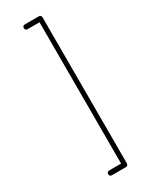

<svg xmlns="http://www.w3.org/2000/svg" viewBox="-214 -830 705 904"><g transform="rotate(-30 139.0 -378.0)"><path d="M180 -788H102C95 -788 90 -782 90 -775C90 -768 95 -762 102 -762H168V6H102C95 6 90 12 90 19C90 26 95 32 102 32H180C187 32 192 26 192 19V-775C192 -782 187 -788 180 -788Z"/></g></svg>

Font: LS
Style: Light
Weight: 300
Designer: BSozoo
Foundry: BSozoo
Version: Version 001.000